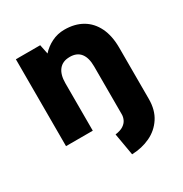

<svg xmlns="http://www.w3.org/2000/svg" viewBox="-165 -632 910 957"><g transform="rotate(-30 290.0 -153.5)"><path d="M56 -500H196L207 -446Q231 -473 265 -490Q299 -507 339 -507Q398 -507 441 -482Q484 -457 507.5 -409Q531 -361 531 -292V0H376V-274Q376 -324 355.5 -350Q335 -376 294 -376Q253 -376 231.5 -349.5Q210 -323 210 -273V0H56ZM376 2V-92H531V3Q531 66 502.5 109.5Q474 153 426.5 175.5Q379 198 321 200L299 73Q329 69 345.5 58Q362 47 369 32Q376 17 376 2Z"/></g></svg>

Font: Albert Sans ExtraBold
Style: Regular
Weight: 800
Designer: Andreas Rasmussen
Foundry: a.Foundry
Version: Version 1.025